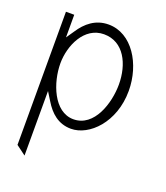

<svg xmlns="http://www.w3.org/2000/svg" viewBox="-121 -546 696 805"><g transform="rotate(20 227.0 -143.5)"><path d="M39 143 82 175V-113L105 -76C132 -31 169 3 226 3C307 3 400 -88 400 -229C400 -348 331 -462 226 -462C168 -462 128 -428 100 -385L76 -350V-451H39ZM91 -240C91 -319 134 -417 222 -417C311 -417 352 -330 352 -240C352 -157 315 -38 222 -38C134 -38 91 -155 91 -240Z"/></g></svg>

Font: Charger Sport
Style: HLNrw
Weight: 100
Designer: Jasper
Foundry: Cannot Into Space Fonts
Version: Version 1.1